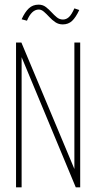

<svg xmlns="http://www.w3.org/2000/svg" viewBox="-20 -806 415 826"><path d="M49 0V-623H72L300 -79V-623H325V0H306L73 -560V0ZM300 -770 321 -763Q306 -731 290 -716Q274 -701 250 -701Q232 -701 218 -710.5Q204 -720 192 -733Q180 -746 169 -755.5Q158 -765 147 -765Q116 -765 96 -717L73 -723Q87 -754 104 -770Q121 -786 146 -786Q164 -786 177 -776Q190 -766 201.5 -753.5Q213 -741 224.5 -731.5Q236 -722 251 -722Q265 -722 276.5 -732.5Q288 -743 300 -770Z"/></svg>

Font: Inconsolata Condensed ExtraLight
Style: Regular
Weight: 200
Width: 3
Monospace: yes
Designer: Raph Levien, Cyreal, Brenton Simpson
Foundry: Raph Levien, Cyreal, Google
Version: Version 3.100; ttfautohint (v1.8.4.7-5d5b)